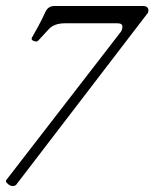

<svg xmlns="http://www.w3.org/2000/svg" viewBox="-53 -427 517 643"><path d="M-11 196Q-18 196 -25.5 190Q-33 184 -33 180Q-33 177 -32 176L349 -317Q357 -326 357 -338Q357 -349 340 -349H165Q129 -349 111 -330L75 -291Q72 -288 67 -288Q64 -288 58.5 -290.5Q53 -293 53 -297Q53 -300 54 -301Q65 -320 76.5 -341.5Q88 -363 100 -389Q109 -407 130 -407H425Q444 -407 444 -392Q444 -385 440 -381L1 192Q-3 196 -11 196Z"/></svg>

Font: Junicode
Style: Italic
Weight: 400
Italic angle: -11°
Designer: Peter S. Baker
Version: Version 2.100; ttfautohint (v1.8.4)